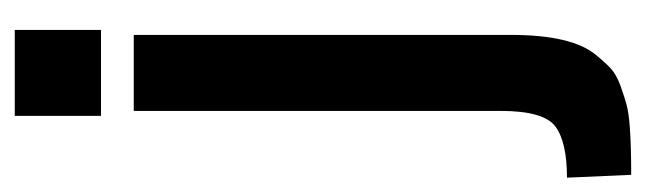

<svg xmlns="http://www.w3.org/2000/svg" viewBox="-361 -387 888 264"><g transform="rotate(-90 83.0 -255.0)"><path d="M-29.3 80.6Q19.5 80.6 41 64.7Q62.5 48.8 62.5 -10.7V-515.1H167V3.4Q167 86.4 140.1 119.6Q129.9 132.3 121.3 140.4Q112.8 148.4 97.2 154.1Q81.5 159.7 70.8 162.6Q60.1 165.5 40 167Q14.2 168.9 -25.4 168.9ZM55.7 -560.1V-678.7H173.8V-560.1Z"/></g></svg>

Font: News Cycle
Style: Bold
Weight: 700
Version: Version 0.5.1